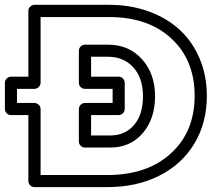

<svg xmlns="http://www.w3.org/2000/svg" viewBox="-70 -746 891 791"><path d="M-49.8 -296.9V-404.8Q-49.8 -415.5 -42 -422.9Q-34.2 -430.2 -24.9 -430.2H46.9V-701.2Q46.9 -711.9 54.7 -719Q62.5 -726.1 71.8 -726.1H379.9Q467.8 -726.1 542.5 -699Q617.2 -671.9 669.9 -623.5Q722.7 -575.2 752.4 -504.9Q782.2 -434.6 782.2 -351.1Q782.2 -239.7 730.5 -154.1Q678.7 -68.4 585.4 -21.7Q492.2 24.9 372.1 24.9H71.8Q61 24.9 54 17.1Q46.9 9.3 46.9 0V-272H-24.9Q-35.6 -272 -42.7 -279.8Q-49.8 -287.6 -49.8 -296.9ZM0 -321.8H71.8Q81.1 -321.8 89.1 -314.7Q97.2 -307.6 97.2 -296.9V-24.9H372.1Q536.6 -24.9 634.3 -114.3Q731.9 -203.6 731.9 -351.1Q731.9 -498.5 636.2 -587.2Q540.5 -675.8 379.9 -675.8H97.2V-404.8Q97.2 -395.5 89.8 -387.7Q82.5 -379.9 71.8 -379.9H0ZM254.9 -163.1V-296.9Q254.9 -306.2 262 -314Q269 -321.8 279.8 -321.8H394V-379.9H279.8Q270.5 -379.9 262.7 -387Q254.9 -394 254.9 -404.8V-537.1Q254.9 -546.4 262 -554.2Q269 -562 279.8 -562H375Q460.9 -562 514.9 -502.2Q568.8 -442.4 568.8 -349.1Q568.8 -256.8 518.1 -197.5Q467.3 -138.2 384.8 -138.2H279.8Q270.5 -138.2 262.7 -145.3Q254.9 -152.3 254.9 -163.1ZM305.2 -188H384.8Q445.3 -188 482.2 -231Q519 -273.9 519 -349.1Q519 -424.8 479.2 -468.5Q439.5 -512.2 375 -512.2H305.2V-430.2H418.9Q429.7 -430.2 436.8 -422.1Q443.8 -414.1 443.8 -404.8V-296.9Q443.8 -286.1 436 -279.1Q428.2 -272 418.9 -272H305.2Z"/></svg>

Font: Trueno ExtraBold Outline
Style: Regular
Weight: 800
Width: 6
Designer: Julieta Ulanovsky
Foundry: Julieta Ulanovsky
Version: Version 3.001b | FøM Fix